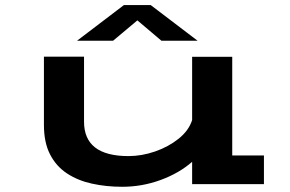

<svg xmlns="http://www.w3.org/2000/svg" viewBox="-20 -723 1140 754"><path d="M460 10.5Q397 10.5 341.2 -1.8Q285.5 -14 243 -42Q200.5 -70 176.5 -116.8Q152.5 -163.5 152.5 -232.5V-500.5H310V-245Q310 -110 484.5 -110Q536.5 -110 589.2 -128.2Q642 -146.5 681.8 -178.5Q721.5 -210.5 734.5 -251.5V-500H892V-112.5H1016.5V0H734.5V-87.5Q683 -42.5 610.2 -16Q537.5 10.5 460 10.5ZM282.5 -563 466.5 -703H572L756 -563H614L519.5 -643L424 -563Z"/></svg>

Font: Trispace Expanded SemiBold
Style: Regular
Weight: 600
Width: 7
Designer: Tyler Finck
Foundry: Etcetera Type Company
Version: Version 1.210; ttfautohint (v1.8.3)